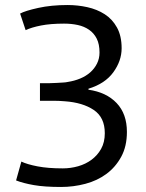

<svg xmlns="http://www.w3.org/2000/svg" viewBox="-20 -732 581 764"><path d="M139 -331V-401H155Q164 -401 177 -401Q190 -401 203.5 -402Q217 -403 229.5 -403.5Q242 -404 250 -406Q276 -410 299 -419.5Q322 -429 339 -444Q356 -459 366 -479Q376 -499 376 -523Q376 -556 365 -578Q354 -600 334.5 -613.5Q315 -627 289.5 -632.5Q264 -638 235 -638Q181 -638 143 -630.5Q105 -623 82 -612L60 -678Q80 -689 132 -700.5Q184 -712 249 -712Q289 -712 327.5 -703.5Q366 -695 396.5 -675.5Q427 -656 445.5 -622.5Q464 -589 464 -540Q464 -490 431 -444.5Q398 -399 332 -379V-375Q403 -365 444 -322Q485 -279 485 -207Q485 -150 462.5 -108.5Q440 -67 403.5 -40Q367 -13 319.5 -0.5Q272 12 223 12Q157 12 114.5 4.5Q72 -3 44 -14L65 -89Q88 -78 129.5 -70Q171 -62 230 -62Q261 -62 291 -70.5Q321 -79 344.5 -96.5Q368 -114 382.5 -140Q397 -166 397 -202Q397 -265 353 -294.5Q309 -324 238 -329Q226 -330 215.5 -330.5Q205 -331 194 -331Z"/></svg>

Font: PTSans
Style: Regular
Weight: 400
Designer: A.Korolkova, O.Umpeleva, V.Yefimov
Foundry: ParaType Ltd
Version: Version 2.003W OFL